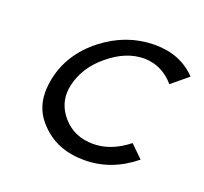

<svg xmlns="http://www.w3.org/2000/svg" viewBox="-86 -542 683 642"><g transform="rotate(20 255.5 -220.5)"><path d="M358 -442Q361 -442 364 -442Q455 -442 511 -383L453 -335Q410 -385 348 -387Q347 -387 346 -387Q281 -387 220 -336Q161 -288 145 -221Q141 -204 141 -189Q141 -144 173 -107Q214 -60 281 -60Q345 -60 405 -108L449 -65Q368 1 272 1Q176 1 118 -59Q72 -104 72 -169Q72 -191 77 -216Q96 -311 180 -377Q261 -440 358 -442Z"/></g></svg>

Font: New Athena Unicode
Style: Italic
Weight: 400
Designer: J. Rusten 1997; rev. by R. Hancock 2001, 2002, rev. by D. Mastronarde 2002-2019
Foundry: Society for Classical Studies (formerly American Philological Association)
Version: Version 5.008